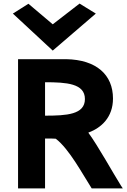

<svg xmlns="http://www.w3.org/2000/svg" viewBox="-20 -1044 712 1074"><path d="M52 -968 275 -761 516 -968 425 -1024 275 -908 139 -1023ZM612 -493C612 -626 519 -710 350 -713H81V10H232V-269H252C266 -269 278 -269 292 -268C367 -211 443 -68 493 10H667L657 -5C614 -73 528 -229 474 -302C547 -329 612 -388 612 -493ZM232 -397V-584C352 -584 455 -577 455 -490C455 -403 352 -397 232 -397Z"/></svg>

Font: Bluebird
Style: SfBdExt
Weight: 700
Designer: Jasper
Foundry: Cannot Into Space Fonts
Version: Version 0.98